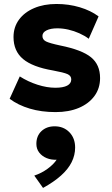

<svg xmlns="http://www.w3.org/2000/svg" viewBox="-20 -550 562 966"><path d="M259.5 14Q188.5 14 129.8 -3.5Q71 -21 28.5 -53L79.5 -165.5Q121 -139 168.5 -123.8Q216 -108.5 258.5 -108.5Q297.5 -108.5 318 -119.2Q338.5 -130 338.5 -150.5Q338.5 -168.5 319.8 -177Q301 -185.5 246.5 -195.5Q143.5 -213 95.8 -253.2Q48 -293.5 48 -363.5Q48 -413.5 75.5 -451Q103 -488.5 151.8 -509.2Q200.5 -530 264 -530Q326 -530 381.2 -513.5Q436.5 -497 476 -467.5L426.5 -355Q406 -370.5 379.2 -382.5Q352.5 -394.5 324 -401Q295.5 -407.5 268.5 -407.5Q235 -407.5 214.2 -397.2Q193.5 -387 193.5 -369Q193.5 -350.5 211.5 -341.5Q229.5 -332.5 283.5 -321Q392.5 -299 438 -261.8Q483.5 -224.5 483.5 -157.5Q483.5 -105.5 455.2 -67Q427 -28.5 376.8 -7.2Q326.5 14 259.5 14ZM196.5 395.5 152.5 333.5Q189.5 321 219.5 299Q249.5 277 265 253.5Q238 255 214.8 245.5Q191.5 236 177.2 217.5Q163 199 163 174Q163 133.5 188.8 109.5Q214.5 85.5 255 85.5Q300 85.5 329 115.2Q358 145 358 192.5Q358 230.5 340.5 265.8Q323 301 287 333.2Q251 365.5 196.5 395.5Z"/></svg>

Font: Geologica Roman
Style: Bold
Weight: 700
Designer: Sindre Bremnes, Frode Helland
Foundry: Monokrom Skriftforlag AS
Version: Version 1.010;gftools[0.9.28]